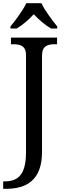

<svg xmlns="http://www.w3.org/2000/svg" viewBox="-31 -951 408 1211"><path d="M35 -784V-771H74C112 -793 152 -829 182 -861C212 -829 253 -793 291 -771H330V-784C299 -822 251 -886 230 -931H135C114 -886 66 -822 35 -784ZM-11 240H6C134 240 234 187 234 8V-600C234 -663 271 -672 316 -672H329V-714H38V-672H51C95 -672 133 -663 133 -604V9C133 150 84 193 -2 193H-11Z"/></svg>

Font: Noto Serif
Style: Regular
Weight: 400
Designer: Monotype Design Team
Foundry: Monotype Imaging Inc.
Version: Version 2.015